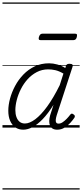

<svg xmlns="http://www.w3.org/2000/svg" viewBox="-20 -1030 663 1550"><path d="M168 17Q131 17 104 -1.5Q77 -20 62 -54.5Q47 -89 47 -136Q47 -182 61 -234Q75 -286 102 -336.5Q129 -387 169 -428.5Q209 -470 261 -494.5Q313 -519 376 -519Q408 -519 442.5 -509.5Q477 -500 507 -481L512 -497Q516 -508 522.5 -511.5Q529 -515 542 -515Q560 -515 565 -508Q570 -501 565 -489L438 -100Q431 -77 430 -62Q429 -47 434.5 -39.5Q440 -32 452 -32Q469 -32 485.5 -43Q502 -54 518 -70.5Q534 -87 546 -103Q552 -111 558 -112.5Q564 -114 573 -107Q583 -101 584 -94Q585 -87 581 -80Q569 -62 548.5 -39Q528 -16 501 0.5Q474 17 442 17Q419 17 404.5 8Q390 -1 383.5 -17Q377 -33 377.5 -54Q378 -75 385 -100Q392 -120 398.5 -141.5Q405 -163 412 -184Q368 -113 325 -68.5Q282 -24 242.5 -3.5Q203 17 168 17ZM104 -141Q104 -109 113 -84.5Q122 -60 139 -46.5Q156 -33 181 -33Q219 -33 265 -67.5Q311 -102 361 -170.5Q411 -239 462 -342L492 -436Q456 -457 426.5 -463.5Q397 -470 369 -470Q319 -470 277 -448Q235 -426 203 -390.5Q171 -355 149 -311.5Q127 -268 115.5 -223.5Q104 -179 104 -141ZM308 -706Q296 -706 293.5 -712.5Q291 -719 294 -731Q298 -744 304.5 -751Q311 -758 322 -758H587Q599 -758 601 -751Q603 -744 600 -731Q597 -718 590 -712Q583 -706 572 -706ZM0 490H623V500H0ZM0 -20H623V0H0ZM0 -505H623V-500H0ZM0 -1010H623V-1000H0Z"/></svg>

Font: Playwrite AU VIC Guides
Style: Regular
Weight: 400
Designer: Veronika Burian, José Scaglione
Foundry: TypeTogether
Version: Version 1.003